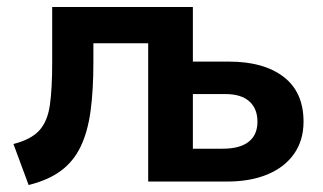

<svg xmlns="http://www.w3.org/2000/svg" viewBox="-20 -520 926 550"><path d="M62 10 18.5 -107.5Q69.5 -120.5 93 -146.8Q116.5 -173 123 -219.8Q129.5 -266.5 129.5 -340.5V-500H532.5L404.5 -396H247.5V-340.5Q247.5 -262 239.5 -202.5Q231.5 -143 211.2 -100.5Q191 -58 154.8 -31Q118.5 -4 62 10ZM404.5 0V-500H532.5V-94H618Q667 -94 692.2 -113.8Q717.5 -133.5 717.5 -171.5Q717.5 -209 694 -229.8Q670.5 -250.5 626.5 -250.5H517V-343.5H636.5Q735.5 -343.5 792.5 -299.8Q849.5 -256 849.5 -171.5Q849.5 -118 822.5 -79.5Q795.5 -41 746.5 -20.5Q697.5 0 631.5 0Z"/></svg>

Font: Geologica Medium
Style: Regular
Weight: 500
Designer: Sindre Bremnes, Frode Helland
Foundry: Monokrom Skriftforlag AS
Version: Version 1.010;gftools[0.9.28]